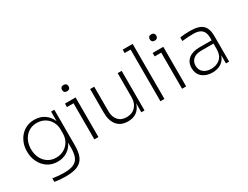

<svg xmlns="http://www.w3.org/2000/svg" viewBox="-81 -1365 2845 2205"><g transform="rotate(-30 1341.0 -262.5)"><path d="M157 193V146Q235 159 307 159Q387 159 433 138.5Q479 118 499 72.5Q519 27 519 -52V-119Q492 -58 436.5 -23Q381 12 309 12Q233 12 176.5 -26Q120 -64 89.5 -126.5Q59 -189 59 -261V-271Q59 -341 89.5 -403Q120 -465 177 -503Q234 -541 311 -541Q389 -541 445.5 -502Q502 -463 528 -398V-525H571V-52Q571 43 544.5 99Q518 155 460 180Q402 205 303 205Q226 205 157 193ZM520 -242V-293Q520 -349 494 -395.5Q468 -442 422 -468.5Q376 -495 317 -495Q254 -495 207.5 -463.5Q161 -432 136.5 -380Q112 -328 112 -266Q112 -202 137 -150Q162 -98 208.5 -67.5Q255 -37 316 -37Q375 -37 421.5 -63.5Q468 -90 494 -136.5Q520 -183 520 -242Z M799 -479H712V-525H853V0H799ZM761 -677Q761 -696 772 -707.5Q783 -719 804 -719Q825 -719 836.5 -707.5Q848 -696 848 -677Q848 -658 836.5 -646.5Q825 -635 804 -635Q783 -635 772 -646.5Q761 -658 761 -677Z M1046 -211V-525H1100V-199Q1100 -124 1139.5 -79.5Q1179 -35 1250 -35Q1324 -35 1367.5 -82Q1411 -129 1411 -205V-525H1464V0H1422V-120Q1404 -56 1358 -20.5Q1312 15 1242 15H1239Q1145 15 1095.5 -45.5Q1046 -106 1046 -211Z M1675 -685H1596V-730H1728V0H1675Z M1962 -479H1875V-525H2016V0H1962ZM1924 -677Q1924 -696 1935 -707.5Q1946 -719 1967 -719Q1988 -719 1999.5 -707.5Q2011 -696 2011 -677Q2011 -658 1999.5 -646.5Q1988 -635 1967 -635Q1946 -635 1935 -646.5Q1924 -658 1924 -677Z M2544 -110Q2525 -49 2477 -17.5Q2429 14 2361 14Q2278 14 2226.5 -29.5Q2175 -73 2175 -151Q2175 -227 2227.5 -269.5Q2280 -312 2374 -312H2534V-350Q2534 -482 2392 -482Q2311 -482 2239 -473V-521Q2299 -530 2371 -530Q2487 -530 2536.5 -485Q2586 -440 2586 -342V0H2544ZM2369 -30Q2436 -30 2483.5 -68.5Q2531 -107 2534 -191V-269H2369Q2302 -269 2265 -237Q2228 -205 2228 -151Q2228 -95 2266.5 -62.5Q2305 -30 2369 -30Z"/></g></svg>

Font: Sora-SIA ExtraLight
Style: Regular
Weight: 200
Designer: Jonathan Barnbrook, Julián Moncada
Foundry: Barnbrook Fonts
Version: Version 2.000